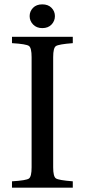

<svg xmlns="http://www.w3.org/2000/svg" viewBox="-20 -861 389 881"><path d="M174 -732Q148 -732 132 -748.5Q116 -765 116 -787Q116 -809 131.5 -825Q147 -841 174 -841Q201 -841 216.5 -825Q232 -809 232 -787Q232 -765 216.5 -748.5Q201 -732 174 -732ZM35 0V-29Q101 -33 113 -42Q125 -51 125 -93V-599Q125 -641 113 -650Q101 -659 35 -663V-692H314V-663Q249 -658 236.5 -649.5Q224 -641 224 -599V-93Q224 -51 236.5 -42.5Q249 -34 314 -29V0Z"/></svg>

Font: Linguistics Pro
Style: Regular
Weight: 400
Designer: Stefan Peev, Context Ltd
Foundry: Stefan Peev, Context Ltd
Version: Version 001.000